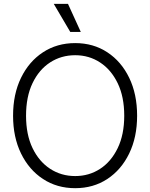

<svg xmlns="http://www.w3.org/2000/svg" viewBox="-20 -960 774 990"><path d="M367.7 10.3Q273.9 10.3 201.7 -37.1Q129.4 -84.5 88.4 -168.7Q47.4 -252.9 47.4 -363.3Q47.4 -474.6 88.4 -558.8Q129.4 -643.1 201.7 -690.4Q273.9 -737.8 367.7 -737.8Q461.4 -737.8 533.4 -690.4Q605.5 -643.1 646.2 -558.8Q687 -474.6 687 -363.3Q687 -252.9 646.2 -168.7Q605.5 -84.5 533.4 -37.1Q461.4 10.3 367.7 10.3ZM367.7 -52.2Q439 -52.2 496.1 -89.4Q553.2 -126.5 586.9 -196.3Q620.6 -266.1 620.6 -363.3Q620.6 -460.9 586.9 -530.8Q553.2 -600.6 496.1 -637.9Q439 -675.3 367.7 -675.3Q295.9 -675.3 238.5 -638.2Q181.2 -601.1 147.7 -531.2Q114.3 -461.4 114.3 -363.3Q114.3 -266.1 147.7 -196.5Q181.2 -127 238.5 -89.6Q295.9 -52.2 367.7 -52.2ZM342.3 -795.4 257.3 -939.9H330.6L396.5 -795.4Z"/></svg>

Font: Inter 28pt Light
Style: Regular
Weight: 300
Designer: Rasmus Andersson
Foundry: rsms
Version: Version 4.001;git-66647c0bb